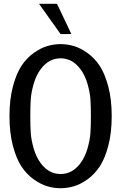

<svg xmlns="http://www.w3.org/2000/svg" viewBox="-20 -976 640 1014"><path d="M357 -796H300L186 -956H281ZM404 -612Q362 -668 300 -668Q238 -668 196 -612Q171 -579 158 -533.5Q145 -488 142.5 -453Q140 -418 140 -363Q140 -308 142.5 -272.5Q145 -237 158 -191.5Q171 -146 196 -113Q238 -57 300 -57Q362 -57 404 -113Q429 -146 442 -191.5Q455 -237 457.5 -272.5Q460 -308 460 -363Q460 -418 457.5 -453Q455 -488 442 -533.5Q429 -579 404 -612ZM570 -363Q570 -275 552 -206.5Q534 -138 506.5 -96.5Q479 -55 441.5 -28.5Q404 -2 369.5 8Q335 18 300 18Q265 18 230.5 8Q196 -2 158.5 -28.5Q121 -55 93.5 -96.5Q66 -138 48 -206.5Q30 -275 30 -363Q30 -450 48 -518.5Q66 -587 93.5 -628.5Q121 -670 158.5 -696.5Q196 -723 230.5 -733Q265 -743 300 -743Q335 -743 369.5 -733Q404 -723 441.5 -696.5Q479 -670 506.5 -628.5Q534 -587 552 -518.5Q570 -450 570 -363Z"/></svg>

Font: Edlo
Style: Regular
Weight: 400
Monospace: yes
Version: Version 0.01